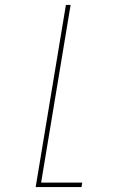

<svg xmlns="http://www.w3.org/2000/svg" viewBox="-20 -540 540 775"><path d="M124 215 246 -520H265L146 197H312L309 215Z"/></svg>

Font: Iosevka Thin
Style: Italic
Weight: 100
Italic angle: -9°
Monospace: yes
Designer: Belleve Invis
Foundry: Belleve Invis
Version: Version 32.5.0; ttfautohint (v1.8.4)